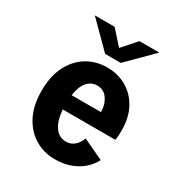

<svg xmlns="http://www.w3.org/2000/svg" viewBox="-169 -821 888 949"><g transform="rotate(30 275.0 -346.5)"><path d="M278.5 11Q219 11 168 -19Q117 -49 86.2 -107.2Q55.5 -165.5 55.5 -250.5Q55.5 -334.5 85.5 -392.8Q115.5 -451 166.2 -481.5Q217 -512 279.5 -512Q341 -512 390 -484Q439 -456 467.8 -403.5Q496.5 -351 496.5 -277Q496.5 -258 495.2 -244.2Q494 -230.5 492.5 -222H192.5Q197.5 -157 222 -124.5Q246.5 -92 283.5 -92Q308 -92 324 -103Q340 -114 349.2 -128.5Q358.5 -143 362 -154.5L480 -99Q468 -73.5 442 -48Q416 -22.5 375.2 -5.8Q334.5 11 278.5 11ZM281 -410Q249.5 -410 226.2 -384.5Q203 -359 195 -305H362V-310.5Q362 -348.5 340.8 -379.2Q319.5 -410 281 -410ZM97 -704H210L281.5 -624.5L352 -704H465L325.5 -564.5H236.5Z"/></g></svg>

Font: Trispace SemiCondensed SemiBold
Style: Regular
Weight: 600
Width: 4
Designer: Tyler Finck
Foundry: Etcetera Type Company
Version: Version 1.210; ttfautohint (v1.8.3)